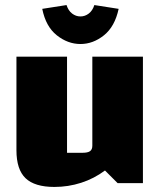

<svg xmlns="http://www.w3.org/2000/svg" viewBox="-20 -724 635 759"><path d="M545 -500V0H445L395 -50Q352 -18 301 -1.5Q250 15 195 15Q117 15 81 -19.5Q45 -54 45 -130V-500H245V-120H306Q327 -120 336 -126.5Q345 -133 345 -148V-500ZM298 -550Q248 -550 204.5 -584.5Q161 -619 147 -689L243 -704Q250 -682 265 -670.5Q280 -659 298 -659Q316 -659 331 -670.5Q346 -682 353 -704L449 -689Q434 -619 391 -584.5Q348 -550 298 -550Z"/></svg>

Font: Changa ExtraBold
Style: Regular
Weight: 800
Designer: Eduardo Rodriguez Tunni
Foundry: Eduardo Rodriguez Tunni
Version: Version 3.002; ttfautohint (v1.8.2)